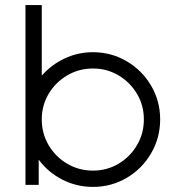

<svg xmlns="http://www.w3.org/2000/svg" viewBox="-20 -726 693 754"><path d="M132 -99V0H80V-706H144V-429Q182 -472 234 -496.5Q286 -521 345 -521Q417 -521 477.5 -485.5Q538 -450 573.5 -389.5Q609 -329 609 -257Q609 -185 573.5 -124Q538 -63 477.5 -27.5Q417 8 345 8Q281 8 225 -20.5Q169 -49 132 -99ZM545 -257Q545 -312 518 -357.5Q491 -403 445.5 -430Q400 -457 345 -457Q290 -457 244 -430Q198 -403 171 -357.5Q144 -312 144 -257Q144 -202 171 -156Q198 -110 244 -83Q290 -56 345 -56Q400 -56 445.5 -83Q491 -110 518 -156Q545 -202 545 -257Z"/></svg>

Font: Lineal Light
Style: Regular
Weight: 300
Designer: Created by Frank Adebiaye with contributions from Anton Moglia & Ariel Martín Pérez
Created by Frank ADEBIAYE with FontF
Foundry: Velvetyne Type Foundry
Version: Version 2.000